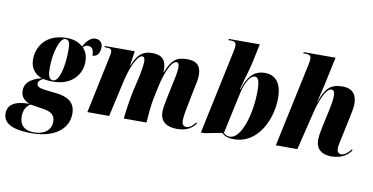

<svg xmlns="http://www.w3.org/2000/svg" viewBox="-168 -1015 2933 1510"><g transform="rotate(10 1298.5 -260.0)"><path d="M149 240C330 240 439 156 439 34C439 -59 376 -94 285 -104L196 -114C147 -120 128 -131 128 -154C128 -169 137 -180 165 -196C178 -193 209 -189 245 -189C401 -189 469 -293 469 -384C469 -451 444 -479 429 -495C442 -509 454 -514 468 -514C498 -514 515 -497 515 -444C561 -444 574 -486 574 -522C574 -553 555 -580 515 -580C470 -580 440 -532 422 -501C384 -535 342 -546 291 -546C126 -546 60 -434 60 -336C60 -279 83 -227 152 -200C54 -174 22 -131 22 -79C22 -36 43 -6 92 15C-29 15 -79 56 -79 121C-79 193 -18 240 149 240ZM244 -199C208 -199 201 -237 201 -295C201 -407 237 -536 283 -536C314 -536 322 -508 322 -458C322 -308 289 -199 244 -199ZM167 230C80 230 50 181 50 124C50 71 71 38 102 19L199 34C265 43 302 65 302 122C302 185 252 230 167 230Z M1269 8C1349 8 1389 -23 1417 -61L1411 -69C1394 -49 1373 -20 1339 -20C1317 -20 1303 -33 1303 -68C1303 -86 1307 -117 1314 -152L1347 -319C1354 -356 1366 -396 1366 -438C1366 -518 1325 -546 1256 -546C1170 -546 1131 -517 1091 -413H1088C1088 -419 1088 -428 1088 -436C1087 -505 1058 -546 977 -546C921 -546 865 -531 823 -420H820L837 -536H598L597 -526H614C647 -526 655 -518 655 -497C655 -481 650 -462 647 -446L553 0H727L793 -294C813 -382 859 -507 904 -507C922 -507 924 -482 924 -467C924 -445 920 -410 907 -348L878 -222C866 -165 850 -68 844 0H1025C1029 -65 1037 -145 1046 -190L1070 -303C1088 -387 1131 -509 1177 -509C1196 -509 1197 -483 1197 -466C1197 -433 1184 -375 1178 -349L1148 -205C1139 -161 1134 -132 1134 -105C1134 -29 1184 8 1269 8Z M1723 10C1922 10 2011 -206 2011 -369C2011 -490 1959 -546 1875 -546C1786 -546 1737 -484 1709 -387H1704C1725 -472 1753 -557 1761 -596L1796 -760H1549L1547 -750H1569C1599 -750 1609 -740 1609 -716C1609 -701 1605 -680 1599 -653L1460 3H1489L1625 -23C1647 -3 1676 10 1723 10ZM1688 -4C1669 -4 1651 -13 1639 -26L1711 -358C1729 -438 1764 -504 1802 -504C1828 -504 1842 -479 1842 -393C1842 -218 1783 -4 1688 -4Z M2499 10C2591 10 2630 -28 2659 -65L2653 -73C2630 -44 2603 -20 2577 -20C2555 -20 2542 -34 2542 -61C2542 -88 2551 -117 2558 -153L2592 -314C2599 -349 2610 -394 2610 -429C2610 -491 2584 -547 2495 -547C2397 -547 2359 -503 2321 -393H2319C2325 -416 2344 -494 2348 -513L2401 -760H2147L2145 -750H2162C2203 -750 2207 -735 2207 -716C2207 -704 2206 -692 2202 -675L2058 0H2230L2304 -304C2328 -403 2370 -508 2413 -508C2434 -508 2440 -489 2440 -457C2440 -425 2429 -373 2424 -348L2392 -202C2383 -159 2378 -124 2378 -99C2378 -31 2422 10 2499 10Z"/></g></svg>

Font: Noto Serif Display Condensed Black
Style: Italic
Weight: 900
Width: 3
Italic angle: -12°
Designer: Monotype Design Team
Foundry: Monotype Imaging Inc.
Version: Version 2.009